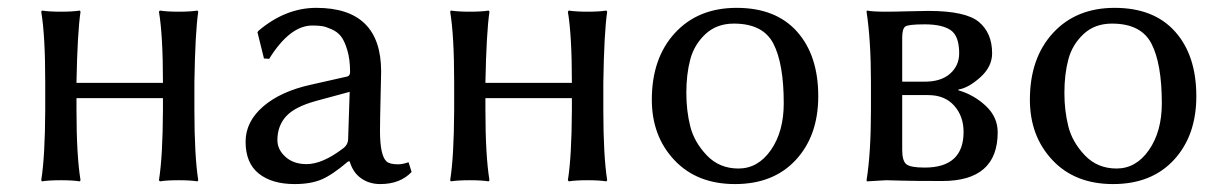

<svg xmlns="http://www.w3.org/2000/svg" viewBox="-20 -459 3105 489"><path d="M95.2 -250Q95.2 -369.1 85 -429.2L86.9 -432.1Q105 -429.2 135 -429.2Q165 -429.2 183.1 -432.1L185.1 -429.2Q177.2 -376 174.8 -250V-248H395V-250Q395 -369.1 384.8 -429.2L387.2 -432.1Q405.3 -429.2 435.1 -429.2Q464.8 -429.2 482.9 -432.1L484.9 -429.2Q477.1 -376 475.1 -250V-179.2Q475.1 -63 484.9 0L482.9 2.9Q464.8 0 434.8 0Q404.8 0 387.2 2.9L384.8 0Q394.5 -60.1 395 -179.2V-209H174.8V-179.2Q174.8 -63 185.1 0L183.1 2.9Q165 0 135 0Q105 0 86.9 2.9L85 0Q94.7 -60.1 95.2 -179.2Z M870.6 -225.1 785.6 -202.1Q730.5 -187 708.5 -162.6Q686.5 -138.2 686.5 -102.1Q686.5 -78.1 707 -59.6Q727.5 -41 760.7 -41Q800.8 -41 852.5 -80.1Q866.7 -89.8 866.7 -106ZM870.6 -47.9H866.7Q826.7 -13.7 799.1 -2Q771.5 9.8 730.5 9.8Q672.4 9.8 638.9 -17.1Q605.5 -43.9 605.5 -98.1Q605.5 -148.9 649.9 -187.5Q694.3 -226.1 771.5 -243.2L864.7 -264.2Q871.6 -266.1 871.6 -275.9Q871.6 -308.1 864.5 -331.5Q857.4 -355 848.4 -366.5Q839.4 -377.9 824.5 -384.5Q809.6 -391.1 799.6 -392.6Q789.6 -394 775.4 -394Q718.3 -394 665.5 -309.1L652.3 -310.1L635.7 -377L638.7 -380.9Q707.5 -439 785.6 -439Q950.7 -439 950.7 -276.9Q950.7 -273.4 950.2 -252.7Q949.7 -231.9 949.2 -208.3Q948.7 -184.6 948.2 -160.2Q947.8 -135.7 947.8 -126Q947.8 -63 964.4 -47.9Q972.7 -40.5 993.7 -40.5Q1005.9 -40.5 1020.5 -45.9L1028.3 -21Q999 9.8 948.7 9.8Q920.4 9.8 899.7 -4.9Q878.9 -19.5 870.6 -47.9Z M1136.7 -250Q1136.7 -369.1 1126.5 -429.2L1128.4 -432.1Q1146.5 -429.2 1176.5 -429.2Q1206.5 -429.2 1224.6 -432.1L1226.6 -429.2Q1218.8 -376 1216.3 -250V-248H1436.5V-250Q1436.5 -369.1 1426.3 -429.2L1428.7 -432.1Q1446.8 -429.2 1476.6 -429.2Q1506.3 -429.2 1524.4 -432.1L1526.4 -429.2Q1518.6 -376 1516.6 -250V-179.2Q1516.6 -63 1526.4 0L1524.4 2.9Q1506.3 0 1476.3 0Q1446.3 0 1428.7 2.9L1426.3 0Q1436 -60.1 1436.5 -179.2V-209H1216.3V-179.2Q1216.3 -63 1226.6 0L1224.6 2.9Q1206.5 0 1176.5 0Q1146.5 0 1128.4 2.9L1126.5 0Q1136.2 -60.1 1136.7 -179.2Z M1640.1 -205.1Q1640.1 -311 1699 -375Q1757.8 -439 1856 -439Q1956.1 -439 2010 -378.4Q2064 -317.9 2064 -213.9Q2064 -113.8 2007.1 -52Q1950.2 9.8 1852.1 9.8Q1754.9 9.8 1697.5 -51.3Q1640.1 -112.3 1640.1 -205.1ZM1849.1 -398.9Q1805.2 -398.9 1776.6 -372.1Q1748 -345.2 1738 -307.6Q1728 -270 1728 -222.2Q1728 -177.2 1738 -137.2Q1748 -97.2 1780 -63.5Q1812 -29.8 1860.8 -29.8Q1910.6 -29.8 1943.4 -76.9Q1976.1 -124 1976.1 -195.8Q1976.1 -296.9 1949.7 -347.9Q1923.3 -398.9 1849.1 -398.9Z M2277.8 -251H2335Q2377 -251 2399.9 -271.5Q2422.9 -292 2422.9 -323.2Q2422.9 -367.2 2401.4 -382.1Q2379.9 -397 2335 -397Q2293.9 -397 2285.9 -391.6Q2277.8 -386.2 2277.8 -362.8ZM2277.8 -216.8V-77.1Q2277.8 -49.3 2288.3 -40.8Q2298.8 -32.2 2335 -32.2Q2434.1 -32.2 2434.1 -123Q2434.1 -163.1 2410.2 -189.9Q2386.2 -216.8 2344.2 -216.8ZM2236.8 0 2188 2.9 2187 0Q2198.2 -68.8 2198.2 -180.2V-249Q2198.2 -356 2187 -429.2L2188 -432.1Q2202.1 -429.2 2236.8 -429.2Q2257.8 -429.2 2291.5 -430.2Q2325.2 -431.2 2344.2 -431.2Q2439.5 -431.2 2473.1 -403.1Q2506.8 -375 2506.8 -323.2Q2506.8 -289.1 2476.6 -262Q2446.3 -234.9 2420.9 -231V-229Q2460 -217.8 2490.5 -189.5Q2521 -161.1 2521 -122.1Q2521 2 2379.9 2Q2306.6 2 2274.2 1Q2241.7 0 2236.8 0Z M2603 -205.1Q2603 -311 2661.9 -375Q2720.7 -439 2818.8 -439Q2918.9 -439 2972.9 -378.4Q3026.9 -317.9 3026.9 -213.9Q3026.9 -113.8 2970 -52Q2913.1 9.8 2814.9 9.8Q2717.8 9.8 2660.4 -51.3Q2603 -112.3 2603 -205.1ZM2812 -398.9Q2768.1 -398.9 2739.5 -372.1Q2710.9 -345.2 2700.9 -307.6Q2690.9 -270 2690.9 -222.2Q2690.9 -177.2 2700.9 -137.2Q2710.9 -97.2 2742.9 -63.5Q2774.9 -29.8 2823.7 -29.8Q2873.5 -29.8 2906.2 -76.9Q2939 -124 2939 -195.8Q2939 -296.9 2912.6 -347.9Q2886.2 -398.9 2812 -398.9Z"/></svg>

Font: Biolilbert
Style: Regular
Weight: 400
Designer: Philipp H. Poll
Foundry: Philipp H. Poll
Version: Version 1.1.0